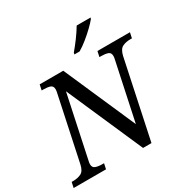

<svg xmlns="http://www.w3.org/2000/svg" viewBox="-223 -1108 1254 1284"><g transform="rotate(-30 403.5 -465.5)"><path d="M-20 0 -11 -42H2Q35 -42 61.5 -54.5Q88 -67 98 -114L202 -604Q206 -620 206 -632Q206 -658 186 -665Q166 -672 134 -672H121L130 -714H312L554 -162L648 -604Q652 -620 652 -632Q652 -658 632 -665Q612 -672 580 -672H567L576 -714H827L818 -672H805Q771 -672 745 -659.5Q719 -647 708 -600L581 0H516L259 -586L158 -110Q154 -94 154 -82Q154 -57 174.5 -49.5Q195 -42 226 -42H239L230 0ZM434 -784Q460 -814 489.5 -854Q519 -894 541 -931H648L645 -921Q629 -901 599.5 -872.5Q570 -844 536 -816.5Q502 -789 471 -771H431Z"/></g></svg>

Font: NotoSerif-Italic
Style: Regular
Weight: 400
Italic angle: -12°
Designer: Monotype Design Team
Foundry: Monotype Imaging Inc.
Version: Version 2.007; ttfautohint (v1.8) -l 8 -r 50 -G 200 -x 14 -D